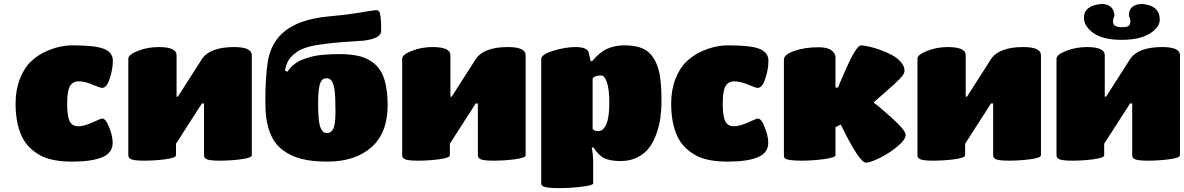

<svg xmlns="http://www.w3.org/2000/svg" viewBox="-20 -822 6086 987"><path d="M199.2 -17.1Q171.9 -29.8 145.3 -52Q118.7 -74.2 102.1 -102.1Q60.1 -174.3 60.1 -290Q60.1 -359.4 82.3 -416.5Q104.5 -473.6 139.2 -505.9Q172.4 -537.6 214.8 -557.1Q284.2 -588.9 353 -588.9Q470.2 -588.9 514.2 -570.8Q560.1 -552.7 560.1 -509.8Q560.1 -465.8 543.9 -418Q529.3 -370.1 503.9 -370.1Q496.1 -370.1 455.1 -387.2Q415.5 -403.8 384.8 -403.8Q354 -403.8 339.6 -379.2Q325.2 -354.5 325.2 -289.1Q325.2 -224.1 338.4 -198.5Q351.6 -172.9 381.8 -172.9Q412.1 -172.9 456.1 -192.9Q500 -212.9 504.9 -212.9Q523.9 -212.9 541 -168Q559.1 -124 559.1 -87.9Q559.1 -36.1 505.6 -13.7Q452.1 8.8 351.1 8.8Q256.8 8.8 199.2 -17.1Z M894.5 -325.2 1021.5 -523.9Q1065.4 -580.1 1183.6 -580.1Q1274.4 -580.1 1274.4 -538.1V-23.9Q1274.4 -10.3 1216.8 -2.9Q1163.6 3.9 1110.4 3.9Q1063 3.9 1045.9 -2.2Q1028.8 -8.3 1028.8 -23.9V-290H1017.6L884.8 -83V-23.9Q884.8 -10.3 827.6 -2.9Q774.4 3.9 721.7 3.9Q674.3 3.9 657 -2.2Q639.6 -8.3 639.6 -23.9V-520Q639.6 -541.5 690.4 -561Q739.7 -580.1 795.4 -580.1Q887.7 -580.1 887.7 -538.1V-325.2Z M1662.6 8.8Q1585.4 8.8 1529.5 -5.4Q1473.6 -19.5 1430.7 -52.7Q1387.7 -85.9 1366 -145Q1344.2 -204.1 1344.2 -289.1V-309.1Q1344.2 -418 1355.5 -498Q1370.6 -605 1446.3 -663.8Q1522 -722.7 1662.6 -736.8Q1752.4 -744.6 1825 -756.6Q1897.5 -768.6 1913.6 -770Q1923.8 -770 1929 -762.9Q1934.1 -755.9 1936.8 -732.9Q1939.5 -710 1939.5 -664.1Q1940.9 -624 1847.7 -612.8Q1829.1 -611.3 1792 -609.1Q1754.9 -606.9 1720.2 -604Q1685.5 -601.1 1651.4 -596.2Q1547.9 -585.4 1505.4 -554.2Q1487.3 -542 1475.1 -528.1Q1462.9 -514.2 1457 -500.2Q1451.2 -486.3 1449 -478Q1446.8 -469.7 1445.3 -459L1457.5 -453.1Q1471.2 -474.6 1491.5 -490.7Q1511.7 -506.8 1537.1 -516.4Q1562.5 -525.9 1585.4 -531.7Q1608.4 -537.6 1637.7 -540Q1667 -542.5 1684.3 -543.2Q1701.7 -543.9 1725.6 -543.9Q1789.6 -543.9 1833.7 -531.7Q1877.9 -519.5 1910.2 -489.7Q1942.4 -460 1957.5 -408.7Q1972.7 -357.4 1972.7 -280.8Q1972.7 -138.7 1889.2 -64.9Q1805.7 8.8 1662.6 8.8ZM1683.6 -408.2Q1673.3 -419.9 1658.2 -419.9Q1648.4 -419.9 1641.6 -415.8Q1634.8 -411.6 1628.2 -398.9Q1621.6 -386.2 1618.4 -358.6Q1615.2 -331.1 1615.2 -289.1Q1615.2 -240.7 1618.7 -209Q1622.1 -177.2 1629.2 -162.6Q1636.2 -147.9 1643.6 -143.1Q1650.9 -138.2 1661.6 -138.2Q1670.9 -138.2 1677.2 -141.4Q1683.6 -144.5 1690.4 -154.8Q1697.3 -165 1700.9 -188.2Q1704.6 -211.4 1704.6 -247.1Q1704.6 -326.2 1699.7 -359.6Q1694.8 -393.1 1683.6 -408.2Z M2302.2 -325.2 2429.2 -523.9Q2473.1 -580.1 2591.3 -580.1Q2682.1 -580.1 2682.1 -538.1V-23.9Q2682.1 -10.3 2624.5 -2.9Q2571.3 3.9 2518.1 3.9Q2470.7 3.9 2453.6 -2.2Q2436.5 -8.3 2436.5 -23.9V-290H2425.3L2292.5 -83V-23.9Q2292.5 -10.3 2235.4 -2.9Q2182.1 3.9 2129.4 3.9Q2082 3.9 2064.7 -2.2Q2047.4 -8.3 2047.4 -23.9V-520Q2047.4 -541.5 2098.1 -561Q2147.5 -580.1 2203.1 -580.1Q2295.4 -580.1 2295.4 -538.1V-325.2Z M3055.2 -147.9Q3081.1 -147.9 3096.7 -183.1Q3112.3 -218.3 3112.3 -293.9Q3112.3 -360.8 3100.3 -397.5Q3088.4 -434.1 3070.3 -434.1Q3053.7 -434.1 3040 -429Q3026.4 -423.8 3026.4 -415V-160.2Q3033.2 -147.9 3055.2 -147.9ZM3189 -588.9Q3243.7 -588.9 3279.1 -574.7Q3314.5 -560.5 3335.9 -528.8Q3360.4 -494.1 3370.4 -442.9Q3380.4 -391.6 3380.4 -303.2Q3380.4 -258.8 3375 -218.3Q3369.6 -177.7 3355 -135.7Q3340.3 -93.8 3317.6 -63.2Q3294.9 -32.7 3257.3 -13.4Q3219.7 5.9 3170.9 5.9Q3116.7 5.9 3086.9 -8.5Q3057.1 -22.9 3031.2 -64L3022 -63Q3029.3 -25.4 3029.3 14.2V121.1Q3029.3 130.4 2971.7 137.7Q2914.1 145 2857.9 145Q2802.7 145 2782.5 139.6Q2762.2 134.3 2762.2 121.1V-519Q2762.2 -542 2824.2 -561Q2886.2 -580.1 2939 -580.1Q2999 -580.1 3006.3 -551.8L3016.1 -507.8H3023.9Q3063.5 -554.7 3102.8 -571.8Q3142.1 -588.9 3189 -588.9Z M3569.3 -17.1Q3542 -29.8 3515.4 -52Q3488.8 -74.2 3472.2 -102.1Q3430.2 -174.3 3430.2 -290Q3430.2 -359.4 3452.4 -416.5Q3474.6 -473.6 3509.3 -505.9Q3542.5 -537.6 3585 -557.1Q3654.3 -588.9 3723.1 -588.9Q3840.3 -588.9 3884.3 -570.8Q3930.2 -552.7 3930.2 -509.8Q3930.2 -465.8 3914.1 -418Q3899.4 -370.1 3874 -370.1Q3866.2 -370.1 3825.2 -387.2Q3785.6 -403.8 3754.9 -403.8Q3724.1 -403.8 3709.7 -379.2Q3695.3 -354.5 3695.3 -289.1Q3695.3 -224.1 3708.5 -198.5Q3721.7 -172.9 3752 -172.9Q3782.2 -172.9 3826.2 -192.9Q3870.1 -212.9 3875 -212.9Q3894 -212.9 3911.1 -168Q3929.2 -124 3929.2 -87.9Q3929.2 -36.1 3875.7 -13.7Q3822.3 8.8 3721.2 8.8Q3627 8.8 3569.3 -17.1Z M4472.7 -296.9V-293Q4492.7 -280.3 4563.5 -216.8Q4635.7 -152.3 4635.7 -127.9Q4635.3 -104.5 4594.7 -70.3Q4554.2 -36.1 4505.4 -11.5Q4456.5 13.2 4431.6 14.2Q4397.5 14.2 4301.8 -182.1L4274.9 -168V-23.9Q4274.9 -12.2 4217.3 -4.2Q4159.7 3.9 4099.6 3.9Q4060.5 3.9 4040.3 0.5Q4020 -2.9 4014.9 -8.3Q4009.8 -13.7 4009.8 -23.9V-516.1Q4009.8 -542 4064 -560.5Q4118.2 -579.1 4187.5 -579.1Q4233.4 -579.1 4254.2 -563.2Q4274.9 -547.4 4274.9 -526.9V-372.1H4288.6Q4289.6 -378.4 4322.8 -454.1Q4381.3 -588.9 4406.7 -588.9Q4422.9 -587.9 4448.5 -582.3Q4474.1 -576.7 4505.9 -565.2Q4537.6 -553.7 4565.2 -539.1Q4592.8 -524.4 4611.3 -502.9Q4629.9 -481.4 4629.9 -458Q4629.9 -446.8 4617.7 -430.9Q4605.5 -415 4574.7 -387.2Z M4951.2 -325.2 5078.1 -523.9Q5122.1 -580.1 5240.2 -580.1Q5331.1 -580.1 5331.1 -538.1V-23.9Q5331.1 -10.3 5273.4 -2.9Q5220.2 3.9 5167 3.9Q5119.6 3.9 5102.5 -2.2Q5085.4 -8.3 5085.4 -23.9V-290H5074.2L4941.4 -83V-23.9Q4941.4 -10.3 4884.3 -2.9Q4831.1 3.9 4778.3 3.9Q4731 3.9 4713.6 -2.2Q4696.3 -8.3 4696.3 -23.9V-520Q4696.3 -541.5 4747.1 -561Q4796.4 -580.1 4852.1 -580.1Q4944.3 -580.1 4944.3 -538.1V-325.2Z M5666 -325.2 5793 -523.9Q5836.9 -580.1 5955.1 -580.1Q6045.9 -580.1 6045.9 -538.1V-23.9Q6045.9 -10.3 5988.3 -2.9Q5935.1 3.9 5881.8 3.9Q5834.5 3.9 5817.4 -2.2Q5800.3 -8.3 5800.3 -23.9V-290H5789.1L5656.2 -83V-23.9Q5656.2 -10.3 5599.1 -2.9Q5545.9 3.9 5493.2 3.9Q5445.8 3.9 5428.5 -2.2Q5411.1 -8.3 5411.1 -23.9V-520Q5411.1 -541.5 5461.9 -561Q5511.2 -580.1 5566.9 -580.1Q5659.2 -580.1 5659.2 -538.1V-325.2ZM5709 -741.2Q5683.1 -682.1 5746.1 -682.1Q5767.6 -682.1 5777.6 -686.5Q5787.6 -690.9 5790.3 -704.1Q5793 -717.3 5783.2 -741.2Q5781.7 -798.8 5850.1 -801.8Q5941.9 -794.4 5941.9 -721.2Q5941.9 -681.2 5890.4 -649.2Q5838.9 -617.2 5746.1 -617.2Q5651.4 -617.2 5601.1 -651.9Q5552.2 -687 5552.2 -731Q5552.2 -794.4 5645 -801.8Q5706.1 -798.8 5709 -741.2Z"/></svg>

Font: GGS TheRock Black
Style: Regular
Weight: 900
Designer: Rodrigo Fuenzalida (2012); Goodgame Studios (2014)
Foundry: Rodrigo Fuenzalida,2012;  GGS,2014
Version: Version 1.002 | FøM Mod